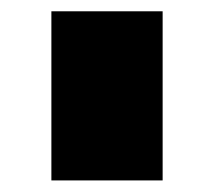

<svg xmlns="http://www.w3.org/2000/svg" viewBox="-20 -695 384 340"><path d="M71 -375.5V-675H268V-375.5Z"/></svg>

Font: Anybody ExtraExpanded ExtraBold
Style: Regular
Weight: 800
Width: 8
Designer: Tyler Finck
Foundry: Etcetera Type Company
Version: Version 1.010; ttfautohint (v1.8.3) -l 8 -r 50 -G 200 -x 14 